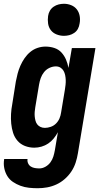

<svg xmlns="http://www.w3.org/2000/svg" viewBox="-34 -775 554 1018"><path d="M166 223Q143 223 119.5 220.5Q96 218 74.5 210Q53 202 34.5 189.5Q16 177 4.5 158Q-7 139 -11.5 116Q-16 93 -12 70V68H112Q110 80 115 91Q120 102 129.5 108Q139 114 151 116Q163 118 175 118Q191 118 207 109Q223 100 233.5 85.5Q244 71 249 54.5Q254 38 257 21L273 -74Q263 -56 250.5 -40.5Q238 -25 221.5 -14Q205 -3 186 2.5Q167 8 148 8Q122 8 98.5 -1Q75 -10 59 -28.5Q43 -47 35.5 -70.5Q28 -94 25.5 -119.5Q23 -145 24.5 -171Q26 -197 31 -223L50 -343Q54 -364 59.5 -385Q65 -406 74 -426.5Q83 -447 96 -466Q109 -485 126.5 -499.5Q144 -514 165 -521Q186 -528 207 -528Q232 -528 254.5 -520.5Q277 -513 292 -496.5Q307 -480 316 -459Q325 -438 329 -415L347 -520H472L379 38Q375 63 367 87.5Q359 112 344.5 134Q330 156 309.5 174Q289 192 265 203Q241 214 216 218.5Q191 223 166 223ZM204 -97Q219 -97 235 -102.5Q251 -108 263 -120Q275 -132 281.5 -147.5Q288 -163 290 -179L310 -299Q312 -312 313.5 -325Q315 -338 314.5 -351Q314 -364 311.5 -376.5Q309 -389 303 -399.5Q297 -410 286.5 -416.5Q276 -423 262 -423Q245 -423 228 -415Q211 -407 199.5 -392.5Q188 -378 182 -361Q176 -344 173 -326L153 -206Q151 -194 150 -182Q149 -170 150 -158.5Q151 -147 154 -135.5Q157 -124 163.5 -115.5Q170 -107 180.5 -102Q191 -97 204 -97ZM305 -585Q285 -585 266 -592.5Q247 -600 235.5 -615Q224 -630 221 -650Q218 -670 221 -690Q223 -705 230.5 -718Q238 -731 250.5 -739.5Q263 -748 277 -751.5Q291 -755 305 -755Q325 -755 343.5 -747.5Q362 -740 373.5 -725Q385 -710 388.5 -690Q392 -670 388 -650Q386 -635 379 -622Q372 -609 359.5 -600.5Q347 -592 333 -588.5Q319 -585 305 -585Z"/></svg>

Font: Iosevka Term Curly XBd Obl
Style: Regular
Weight: 800
Italic angle: -9°
Designer: Belleve Invis
Foundry: Belleve Invis
Version: Version 32.3.0